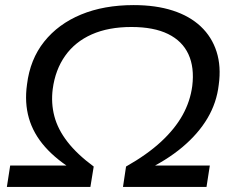

<svg xmlns="http://www.w3.org/2000/svg" viewBox="-20 -734 915 754"><path d="M7 0 20 -84H278V-60Q203 -105 157 -157Q111 -209 93.5 -270Q76 -331 86 -402Q98 -501 153.5 -570.5Q209 -640 298.5 -677Q388 -714 505 -714Q592 -714 658.5 -692.5Q725 -671 768.5 -630Q812 -589 830.5 -531Q849 -473 839 -401Q831 -331 795 -270Q759 -209 696 -156Q633 -103 542 -60L548 -84H804L791 0H463L475 -80Q558 -127 612.5 -177.5Q667 -228 697 -282Q727 -336 735 -396Q744 -469 720 -521Q696 -573 640 -600.5Q584 -628 496 -628Q406 -628 340.5 -599Q275 -570 236 -515Q197 -460 187 -384Q180 -329 193.5 -277.5Q207 -226 245 -177Q283 -128 348 -80L335 0Z"/></svg>

Font: Nunito Sans 10pt SemiExpanded Medium
Style: Italic
Weight: 500
Width: 6
Italic angle: -9°
Designer: Vernon Adams
Foundry: Vernon Adams
Version: Version 3.101;gftools[0.9.27]